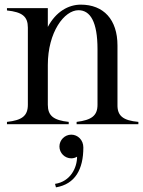

<svg xmlns="http://www.w3.org/2000/svg" viewBox="-20 -535 616 827"><path d="M486 -84V-339C486 -451 426 -515 328 -515C275 -515 221 -485 186 -419V-500H10V-490C76 -483 100 -464 100 -416V-84C100 -36 75 -17 10 -10V0H276V-10C211 -17 186 -36 186 -84V-255C186 -397 257 -491 318 -491C369 -491 400 -441 400 -323V-84C400 -37 375 -18 310 -10V0H576V-10C510 -16 485 -36 486 -84ZM217 257 221 272C304 258 339 194 339 100C339 68 315 45 287 45C259 45 236 68 236 96C236 124 259 147 287 147C297 147 305 144 312 140C312 187 284 247 217 257Z"/></svg>

Font: Sprat Condesed
Style: Regular
Weight: 400
Width: 3
Designer: Ethan Nakache
Foundry: Collletttivo
Version: Version 2.000;Glyphs 3.2 (3217)